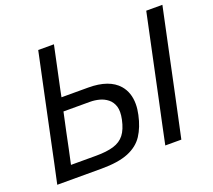

<svg xmlns="http://www.w3.org/2000/svg" viewBox="-120 -871 1139 1028"><g transform="rotate(-20 449.0 -356.5)"><path d="M292 0H40Q52.5 -59 64.5 -114Q76 -169 90 -235.5L140 -472.5Q154.5 -540.5 166.5 -597.5Q178.5 -654 191 -713H280.5Q268 -653 256 -597Q244 -540.5 229.5 -472.5L221.5 -432.5H373.5Q493 -432.5 546 -371.5Q583 -328.5 583 -263Q583 -235 576 -203Q562 -137.5 532.5 -92.2Q503 -47 445.8 -23.5Q388.5 0 292 0ZM145.5 -75H288.5Q349.5 -75 389 -87Q428.5 -99 451 -128Q473.5 -157 484.5 -209Q489.5 -232.5 489.5 -251.5Q489.5 -269 485.5 -282.5Q476.5 -311 455.8 -327.5Q435 -344 408.8 -350.8Q382.5 -357.5 356.5 -357.5H205.5L182.5 -250.5Q172.5 -201.5 163.8 -160.2Q155 -119 145.5 -75ZM655.5 0Q668 -59.5 679.5 -114.5Q691 -169 705.5 -236L755.5 -472.5Q770 -541 782 -597.5Q794 -653.5 806.5 -713H898.5Q886 -653.5 874 -597.5Q862 -541 847.5 -472.5L797.5 -236Q783 -169 771.5 -114.2Q760 -59.5 747 0Z"/></g></svg>

Font: Heraclito
Style: Italic
Weight: 400
Italic angle: -12°
Designer: Kostas Bartsokas (font) & Cristiano Sobral (main changes)
Foundry: Kostas Bartsokas (font) & Cristiano Sobral (main changes)
Version: Version 1.00;July 8, 2020;FontCreator 13.0.0.2655 64-bit